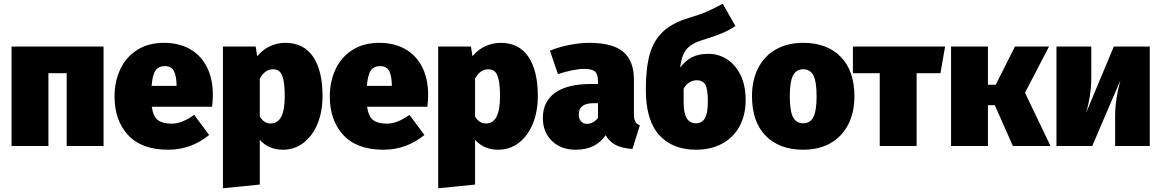

<svg xmlns="http://www.w3.org/2000/svg" viewBox="-20 -784 6236 1031"><path d="M338 0V-391H240V0H42V-534H536V0Z M1119 -211H795Q803 -157 828.5 -138.5Q854 -120 902 -120Q930 -120 959 -131.5Q988 -143 1023 -167L1103 -59Q1006 20 883 20Q741 20 668 -58.5Q595 -137 595 -266Q595 -346 625.5 -411.5Q656 -477 716 -515.5Q776 -554 861 -554Q940 -554 999 -521Q1058 -488 1090.5 -425Q1123 -362 1123 -274Q1123 -249 1119 -211ZM928 -330Q927 -377 913.5 -403Q900 -429 865 -429Q832 -429 815.5 -406Q799 -383 794 -323H928Z M1712 -269Q1712 -186 1685.5 -120.5Q1659 -55 1610.5 -17.5Q1562 20 1499 20Q1423 20 1375 -33V207L1177 227V-534H1353L1361 -482Q1393 -520 1432.5 -537Q1472 -554 1512 -554Q1611 -554 1661.5 -479Q1712 -404 1712 -269ZM1509 -266Q1509 -327 1501 -359Q1493 -391 1479.5 -401.5Q1466 -412 1445 -412Q1403 -412 1375 -362V-158Q1388 -138 1402 -129.5Q1416 -121 1434 -121Q1509 -121 1509 -266Z M2275 -211H1951Q1959 -157 1984.5 -138.5Q2010 -120 2058 -120Q2086 -120 2115 -131.5Q2144 -143 2179 -167L2259 -59Q2162 20 2039 20Q1897 20 1824 -58.5Q1751 -137 1751 -266Q1751 -346 1781.5 -411.5Q1812 -477 1872 -515.5Q1932 -554 2017 -554Q2096 -554 2155 -521Q2214 -488 2246.5 -425Q2279 -362 2279 -274Q2279 -249 2275 -211ZM2084 -330Q2083 -377 2069.5 -403Q2056 -429 2021 -429Q1988 -429 1971.5 -406Q1955 -383 1950 -323H2084Z M2868 -269Q2868 -186 2841.5 -120.5Q2815 -55 2766.5 -17.5Q2718 20 2655 20Q2579 20 2531 -33V207L2333 227V-534H2509L2517 -482Q2549 -520 2588.5 -537Q2628 -554 2668 -554Q2767 -554 2817.5 -479Q2868 -404 2868 -269ZM2665 -266Q2665 -327 2657 -359Q2649 -391 2635.5 -401.5Q2622 -412 2601 -412Q2559 -412 2531 -362V-158Q2544 -138 2558 -129.5Q2572 -121 2590 -121Q2665 -121 2665 -266Z M3416 -111 3376 16Q3322 12 3288 -4.5Q3254 -21 3232 -58Q3180 20 3071 20Q2992 20 2943.5 -27.5Q2895 -75 2895 -150Q2895 -239 2961 -286Q3027 -333 3153 -333H3191V-346Q3191 -386 3175 -400Q3159 -414 3114 -414Q3090 -414 3052.5 -406.5Q3015 -399 2976 -386L2933 -512Q2982 -532 3039.5 -543Q3097 -554 3144 -554Q3270 -554 3327 -505.5Q3384 -457 3384 -357V-173Q3384 -145 3391 -131.5Q3398 -118 3416 -111ZM3191 -151V-230H3170Q3128 -230 3108 -215Q3088 -200 3088 -169Q3088 -146 3100 -132.5Q3112 -119 3132 -119Q3150 -119 3165.5 -128Q3181 -137 3191 -151Z M3984 -246Q3984 -167 3951.5 -106.5Q3919 -46 3858.5 -13Q3798 20 3718 20Q3591 20 3519.5 -59Q3448 -138 3448 -302Q3448 -419 3469 -493Q3490 -567 3540 -614Q3590 -661 3679 -688Q3740 -706 3774.5 -721Q3809 -736 3861 -764L3929 -644Q3892 -620 3854.5 -604.5Q3817 -589 3752 -569Q3693 -551 3666.5 -519.5Q3640 -488 3632 -421Q3661 -459 3696.5 -477Q3732 -495 3784 -495Q3838 -495 3883.5 -466Q3929 -437 3956.5 -381Q3984 -325 3984 -246ZM3781 -240Q3781 -307 3767 -330Q3753 -353 3722 -353Q3701 -353 3682 -341.5Q3663 -330 3651 -308V-236Q3651 -175 3668 -148.5Q3685 -122 3716 -122Q3749 -122 3765 -148.5Q3781 -175 3781 -240Z M4568 -266Q4568 -180 4534.5 -115Q4501 -50 4439 -15Q4377 20 4293 20Q4165 20 4091.5 -55Q4018 -130 4018 -268Q4018 -354 4051.5 -419Q4085 -484 4147 -519Q4209 -554 4293 -554Q4421 -554 4494.5 -479Q4568 -404 4568 -266ZM4221 -268Q4221 -189 4238 -155.5Q4255 -122 4293 -122Q4331 -122 4348 -156Q4365 -190 4365 -266Q4365 -345 4348 -378.5Q4331 -412 4293 -412Q4255 -412 4238 -378Q4221 -344 4221 -268Z M5055 -534 5030 -391H4902V0H4704V-391H4560V-534Z M5613 -534 5484 -286 5621 0H5419L5322 -219H5285V0H5087V-534H5285V-329H5327L5430 -534Z M6154 0H5968V-160Q5968 -249 5996 -352L5845 0H5653V-534H5840V-370Q5840 -274 5812 -178L5961 -534H6154Z"/></svg>

Font: Fira Sans Black
Style: Regular
Weight: 900
Designer: Carrois Corporate & Edenspiekermann AG
Foundry: Carrois Corporate GbR & Edenspiekermann AG
Version: Version 4.203